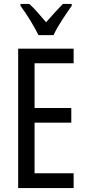

<svg xmlns="http://www.w3.org/2000/svg" viewBox="-20 -963 442 983"><path d="M357 0H73V-714H357V-639H157V-410H345V-335H157V-76H357ZM177 -783Q161 -816 136 -857Q111 -898 85 -933V-943H130Q149 -926 171.5 -900.5Q194 -875 216 -849Q242 -879 259.5 -898Q277 -917 302 -943H347V-933Q325 -902 297.5 -860Q270 -818 254 -783Z"/></svg>

Font: Noto Sans Georgian ExtraCondensed
Style: Regular
Weight: 400
Width: 2
Designer: Monotype Design Team, Akaki Razmadze
Foundry: Google LLC
Version: Version 2.005; ttfautohint (v1.8.4.7-5d5b)